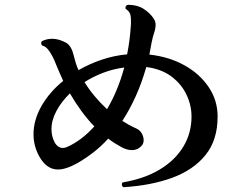

<svg xmlns="http://www.w3.org/2000/svg" viewBox="-20 -789 1040 802"><path d="M495 -7Q489 -12 489 -18Q489 -24 492 -27Q582 -42 646.5 -80.5Q711 -119 745.5 -176Q780 -233 780 -302Q780 -349 759 -393.5Q738 -438 696 -469.5Q654 -501 591 -509Q572 -442 546.5 -386Q521 -330 491 -284Q505 -275 519.5 -267Q534 -259 548 -253Q564 -246 572 -232Q580 -218 580 -204Q580 -190 573 -182Q556 -162 531 -162Q519 -162 506.5 -166Q494 -170 483 -177Q470 -184 457.5 -192Q445 -200 432 -210Q402 -177 369.5 -152Q337 -127 304 -108Q256 -81 222 -81Q175 -81 145 -134Q120 -178 120 -228Q120 -288 153.5 -346.5Q187 -405 244 -451Q228 -486 214 -520Q202 -552 186.5 -574.5Q171 -597 157 -598Q152 -603 152 -609Q152 -613 155 -617Q175 -627 198 -627Q226 -627 257 -610Q279 -596 288 -557Q292 -541 296.5 -526Q301 -511 308 -496Q353 -522 404.5 -539.5Q456 -557 511 -562Q522 -617 526 -675Q527 -683 527 -689.5Q527 -696 527 -701Q527 -725 522 -734.5Q517 -744 505 -752L504 -756Q504 -766 514 -769Q553 -769 579 -752.5Q605 -736 621 -713Q630 -700 630 -686Q630 -670 624 -652.5Q618 -635 613 -610L604 -561Q686 -552 750 -516.5Q814 -481 851.5 -425.5Q889 -370 889 -302Q889 -204 838.5 -141.5Q788 -79 699.5 -46.5Q611 -14 495 -7ZM260 -175Q321 -202 374 -261Q345 -291 319.5 -326Q294 -361 272 -399Q237 -365 216 -326Q195 -287 195 -249Q195 -220 208 -195Q213 -185 222 -178Q231 -171 242 -171Q252 -171 260 -175ZM427 -333Q472 -408 499 -507Q453 -501 411 -485Q369 -469 333 -446Q352 -415 376 -386.5Q400 -358 427 -333Z"/></svg>

Font: Zen Antique
Style: Regular
Weight: 400
Designer: Yoshimichi Ohira
Foundry: Positype
Version: Version 1.001